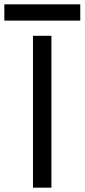

<svg xmlns="http://www.w3.org/2000/svg" viewBox="-72 -865 390 885"><path d="M165 -700V0H80V-700ZM-52 -845H298V-770H-52Z"/></svg>

Font: Jost
Style: Regular
Weight: 400
Version: Version 3.710